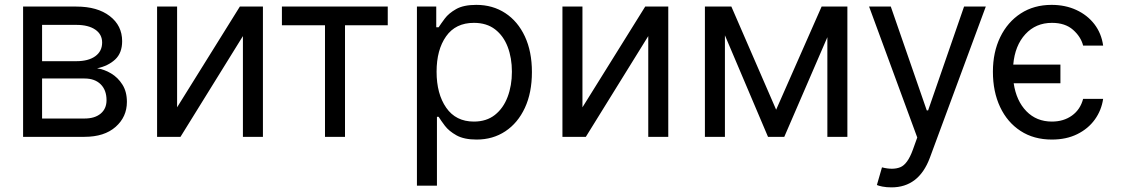

<svg xmlns="http://www.w3.org/2000/svg" viewBox="-20 -573 4702 804"><path d="M76.7 0V-545.5H299.7Q387.8 -545.5 439.6 -505.7Q491.5 -465.9 491.5 -400.6Q491.5 -350.9 462 -323.7Q432.5 -296.5 386.4 -286.9Q416.5 -282.7 445.1 -265.6Q473.7 -248.6 492.5 -218.9Q511.4 -189.3 511.4 -146.3Q511.4 -83.5 464.1 -41.7Q416.9 0 333.8 0ZM156.2 -76.7H333.8Q377.1 -76.7 401.6 -97.3Q426.1 -117.9 426.1 -153.4Q426.1 -195.7 401.6 -220Q377.1 -244.3 333.8 -244.3H156.2ZM156.2 -316.8H299.7Q350.1 -316.8 378.9 -337.5Q407.7 -358.3 407.7 -394.9Q407.7 -429.3 378.9 -449Q350.1 -468.8 299.7 -468.8H156.2Z M721.6 -123.6 984.4 -545.5H1081V0H997.2V-421.9L735.8 0H637.8V-545.5H721.6Z M1160.5 -467.3V-545.5H1603.7V-467.3H1424.7V0H1340.9V-467.3Z M1725.9 204.5V-545.5H1806.8V-458.8H1816.8Q1826 -473 1842.5 -495.2Q1859 -517.4 1890.1 -535Q1921.2 -552.6 1974.4 -552.6Q2043.3 -552.6 2095.9 -518.1Q2148.4 -483.7 2177.9 -420.5Q2207.4 -357.2 2207.4 -271.3Q2207.4 -184.7 2177.9 -121.3Q2148.4 -57.9 2096.2 -23.3Q2044 11.4 1975.9 11.4Q1923.3 11.4 1891.7 -6.2Q1860.1 -23.8 1843 -46.3Q1826 -68.9 1816.8 -83.8H1809.7V204.5ZM1808.2 -272.7Q1808.2 -180 1848.5 -122Q1888.8 -63.9 1964.5 -63.9Q2017 -63.9 2052.4 -91.8Q2087.7 -119.7 2105.6 -167.1Q2123.6 -214.5 2123.6 -272.7Q2123.6 -330.3 2106 -376.6Q2088.4 -422.9 2053.1 -450.1Q2017.8 -477.3 1964.5 -477.3Q1887.8 -477.3 1848 -420.8Q1808.2 -364.3 1808.2 -272.7Z M2419 -123.6 2681.8 -545.5H2778.4V0H2694.6V-421.9L2433.2 0H2335.2V-545.5H2419Z M3230.1 -113.6 3420.5 -545.5H3528.4V0H3444.6V-417.3L3264.2 0H3196L3015.6 -425.1V0H2931.8V-545.5H3042.6Z M3713.1 211.6Q3691.8 211.6 3675.1 208.3Q3658.4 204.9 3652 201.7L3673.3 127.8Q3719.1 139.6 3749.8 127.3Q3780.5 115.1 3802.6 54L3821 2.8L3619.3 -545.5H3710.2L3860.8 -110.8H3866.5L4017 -545.5H4108L3873.6 88.1Q3827.4 211.6 3713.1 211.6Z M4420.5 -302.6V-224.4H4224.8Q4235.8 -150.6 4278.1 -107.2Q4320.3 -63.9 4384.9 -63.9Q4433.9 -63.9 4468.9 -89.1Q4503.9 -114.3 4515.6 -159.1H4599.4Q4592.3 -110.8 4564.5 -72.3Q4536.6 -33.7 4490.9 -11.2Q4445.3 11.4 4384.9 11.4Q4308.9 11.4 4253.6 -24.7Q4198.2 -60.7 4168 -124.8Q4137.8 -188.9 4137.8 -272.7Q4137.8 -354.4 4168.5 -417.6Q4199.2 -480.8 4254.4 -516.7Q4309.7 -552.6 4383.5 -552.6Q4441.1 -552.6 4487.2 -531.2Q4533.4 -509.9 4562.9 -471.6Q4592.3 -433.2 4599.4 -382.1H4515.6Q4506 -419.4 4473.2 -448.3Q4440.3 -477.3 4384.9 -477.3Q4317.5 -477.3 4273.8 -429.9Q4230.1 -382.5 4223 -302.6Z"/></svg>

Font: Inter UI
Style: Regular
Weight: 400
Designer: Rasmus Andersson
Foundry: rsms
Version: 3.2;8d6f07862